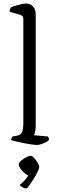

<svg xmlns="http://www.w3.org/2000/svg" viewBox="-20 -820 323 1086"><path d="M188 0Q181 0 161.5 -2.5Q142 -5 119 -9.5Q96 -14 75 -19Q54 -24 43 -27Q43 -35 46 -40.5Q49 -46 51 -48L78 -53Q95 -55 103.5 -71Q112 -87 112 -126V-713Q112 -721 108 -727Q104 -733 94 -736L34 -754Q35 -763 37.5 -769.5Q40 -776 42 -779Q52 -783 68.5 -788Q85 -793 101.5 -796.5Q118 -800 127 -800Q152 -800 167 -783Q182 -766 182 -740V-110Q182 -89 178.5 -74.5Q175 -60 172 -55L251 -48Q253 -45 255 -40Q257 -35 257 -28Q248 -18 225 -9Q202 0 188 0ZM128 246Q118 246 107.5 239.5Q97 233 91 226Q104 216 117.5 202Q131 188 140 173Q122 164 104 144Q86 124 86 109Q86 101 99 89.5Q112 78 128 69.5Q144 61 153 61Q161 61 172.5 73Q184 85 193 100.5Q202 116 202 125Q202 132 192.5 151.5Q183 171 169.5 193Q156 215 144.5 230.5Q133 246 128 246Z"/></svg>

Font: Texturina ExtraLight
Style: Regular
Weight: 200
Designer: Guillermo Torres Carreño
Foundry: Omnibus-Type
Version: Version 1.002; ttfautohint (v1.8.3)